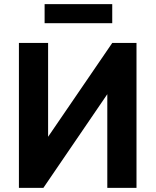

<svg xmlns="http://www.w3.org/2000/svg" viewBox="-20 -914 757 934"><path d="M72 0V-705H214V-215H191L526 -705H644V0H502V-491H526L191 0ZM197 -801V-894H526V-801Z"/></svg>

Font: Nunito Sans 10pt SemiCondensed ExtraBold
Style: Regular
Weight: 800
Width: 4
Designer: Vernon Adams
Foundry: Vernon Adams
Version: Version 3.101;gftools[0.9.27]